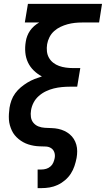

<svg xmlns="http://www.w3.org/2000/svg" viewBox="-20 -755 546 990"><path d="M174 215V119H194Q206 119 218 115.5Q230 112 240 103.5Q250 95 255 83Q260 71 262 60Q265 44 260 30Q255 16 243 8.5Q231 1 215.5 0.5Q200 0 184.5 -0.5Q169 -1 154.5 -3.5Q140 -6 126 -10.5Q112 -15 99.5 -22Q87 -29 76 -38Q65 -47 56 -58Q47 -69 41 -82Q35 -95 31 -109Q27 -123 26 -138Q25 -153 26 -168.5Q27 -184 29 -199Q32 -218 39 -237.5Q46 -257 58.5 -274Q71 -291 87 -304.5Q103 -318 121 -329Q139 -340 158 -347.5Q177 -355 196 -361Q173 -373 154 -391.5Q135 -410 124 -433.5Q113 -457 110.5 -484.5Q108 -512 113 -541Q115 -555 120.5 -569.5Q126 -584 135 -597Q144 -610 156 -620.5Q168 -631 182 -639H108L124 -735H506L491 -639H403Q384 -639 365.5 -637Q347 -635 328.5 -630Q310 -625 292 -616.5Q274 -608 259 -594.5Q244 -581 235 -563Q226 -545 223 -527Q220 -508 222 -490Q224 -472 232.5 -457Q241 -442 254.5 -431.5Q268 -421 284.5 -415Q301 -409 319.5 -406.5Q338 -404 356 -404H394L378 -308H340Q320 -308 299 -306Q278 -304 257.5 -299Q237 -294 217 -284.5Q197 -275 180 -260Q163 -245 153 -225.5Q143 -206 140 -186Q137 -168 139.5 -151Q142 -134 152.5 -121.5Q163 -109 178.5 -103Q194 -97 211.5 -96Q229 -95 246.5 -94.5Q264 -94 280.5 -90.5Q297 -87 312 -80Q327 -73 339.5 -62.5Q352 -52 360.5 -38.5Q369 -25 373.5 -9Q378 7 378 24.5Q378 42 375 59Q371 80 364 101Q357 122 345 140.5Q333 159 315.5 174Q298 189 277.5 198.5Q257 208 236 211.5Q215 215 194 215Z"/></svg>

Font: Iosevka SS04 Oblique
Style: Bold
Weight: 700
Italic angle: -9°
Monospace: yes
Designer: Belleve Invis
Foundry: Belleve Invis
Version: Version 19.0.0; ttfautohint (v1.8.4)